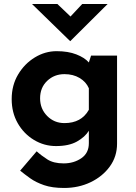

<svg xmlns="http://www.w3.org/2000/svg" viewBox="-20 -713 673 953"><path d="M298 220Q239 220 198.5 206Q158 192 130 172Q102 152 80 134L162 38Q185 59 215.5 78.5Q246 98 296 98Q346 98 383.5 72.5Q421 47 421 -2V-64Q402 -33 362 -10.5Q322 12 258 12Q199 12 148.5 -18.5Q98 -49 68 -101.5Q38 -154 38 -221Q38 -290 70 -343.5Q102 -397 153 -428Q204 -459 261 -459Q318 -459 359 -443Q400 -427 421 -403L432 -437H561V0Q561 64 525 113.5Q489 163 429.5 191.5Q370 220 298 220ZM179 -225Q179 -173 214 -137.5Q249 -102 300 -102Q384 -102 421 -168V-275Q407 -307 375 -326Q343 -345 300 -345Q249 -345 214 -311.5Q179 -278 179 -225ZM265 -693 330 -631 388 -693H514L329 -509H328L139 -693Z"/></svg>

Font: Reem Kufi Ink
Style: Bold
Weight: 700
Designer: Khaled Hosny
Version: Version 1.002